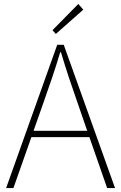

<svg xmlns="http://www.w3.org/2000/svg" viewBox="-20 -953 614 973"><path d="M402 -904 377 -933 246 -800 263 -781ZM150 -290 201 -435C232 -523 258 -597 285 -688H289C316 -597 341 -523 372 -435L422 -290ZM523 0H563L303 -726H270L11 0H48L139 -258H433Z"/></svg>

Font: Genne Gothic ExtraLight
Style: Regular
Weight: 250
Designer: Ryoko NISHIZUKA (kana & ideographs); Paul D. Hunt (Latin, Greek & Cyrillic); Wenlong ZHANG (bopomofo); Sandoll Communica
Foundry: Adobe Systems Incorporated
Version: Version 1.004;PS 1.004;hotconv 16.6.51;makeotf.lib2.5.65220